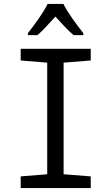

<svg xmlns="http://www.w3.org/2000/svg" viewBox="-20 -964 570 984"><path d="M123 -794V-784H172C199 -807 232 -844 264 -879C296 -844 327 -809 357 -784H407V-794C373 -837 327 -899 305 -944H224C203 -900 159 -840 123 -794ZM86 0H445V-60L306 -71V-643L445 -654V-714H86V-654L222 -643V-71L86 -60Z"/></svg>

Font: Noto Sans Mono Condensed
Style: Regular
Weight: 400
Width: 3
Designer: Monotype Design Team
Foundry: Monotype Imaging Inc.
Version: Version 2.014